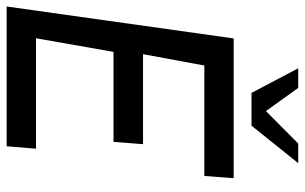

<svg xmlns="http://www.w3.org/2000/svg" viewBox="-204 -746 939 592"><g transform="rotate(90 266.0 -449.5)"><path d="M-10.5 0 88 -700H519L512 -609.5H171.5L136.5 -420.5H414L407 -329.5H129.5L87.5 -90.5H428L420.5 0ZM256 -755 180 -899H240.5L312 -799.5L412 -899H472.5L357 -755Z"/></g></svg>

Font: Urbanist Medium
Style: Italic
Weight: 500
Italic angle: -8°
Designer: Corey Hu
Foundry: Corey Hu
Version: Version 1.330; ttfautohint (v1.8.4.7-5d5b)